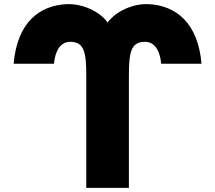

<svg xmlns="http://www.w3.org/2000/svg" viewBox="-20 -844 1040 928"><path d="M759 -536H954C937 -735 829 -818 697 -824C624 -827 541 -791 500 -735C462 -790 376 -827 303 -824C171 -818 63 -736 46 -536H241C249 -620 287 -642 319 -642C389 -642 397 -588 397 -475V64H603V-475C603 -588 611 -642 681 -642C713 -642 751 -620 759 -536Z"/></svg>

Font: LINE Seed JP App_OTF ExtraBold
Style: Regular
Weight: 800
Designer: LINE & Fontrix & Fontworks
Version: Version 1.013